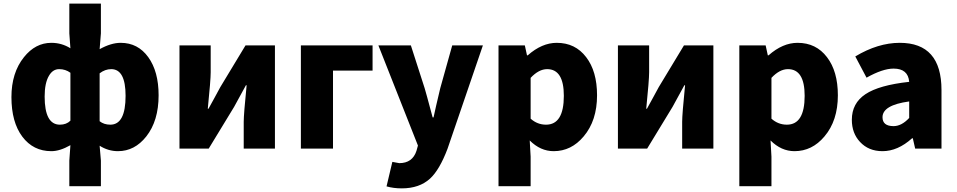

<svg xmlns="http://www.w3.org/2000/svg" viewBox="-20 -819 5273 1058"><path d="M362 66 368 -19Q310 14 263 14Q163 14 103 -66Q43 -146 43 -284Q43 -418 112 -504Q175 -583 263 -583Q320 -583 368 -553L362 -635V-799H536V-635L529 -548Q592 -583 645 -583Q740 -583 797 -504Q854 -425 854 -294Q854 -153 786 -67Q722 14 630 14Q576 14 529 -16L536 66V207H362ZM368 -154V-418Q341 -438 306 -438Q271 -438 250 -402Q226 -362 226 -287Q226 -132 310 -132Q346 -132 368 -154ZM672 -291Q672 -438 593 -438Q559 -438 529 -415V-151Q553 -132 588 -132Q672 -132 672 -291Z M969 -569H1141V-421Q1141 -378 1125 -220H1129L1162 -280Q1185 -321 1194 -339L1333 -569H1495V0H1323V-148Q1323 -189 1339 -349H1335L1270 -230L1130 0H969Z M1638 -569H2033V-430H1815V0H1638Z M2110 208 2142 73Q2177 80 2180 80Q2253 80 2275 12L2283 -17L2065 -569H2244L2320 -333Q2325 -318 2364 -172H2369Q2379 -220 2406 -333L2472 -569H2641L2446 1Q2402 117 2350 165Q2291 219 2194 219Q2148 219 2110 208Z M2727 -569H2872L2884 -514H2888Q2966 -583 3048 -583Q3150 -583 3210 -504Q3270 -426 3270 -294Q3270 -154 3196 -67Q3128 14 3031 14Q2958 14 2899 -45L2904 44V207H2727ZM3087 -291Q3087 -438 2995 -438Q2949 -438 2904 -390V-165Q2941 -132 2989 -132Q3087 -132 3087 -291Z M3385 -569H3557V-421Q3557 -378 3541 -220H3545L3578 -280Q3601 -321 3610 -339L3749 -569H3911V0H3739V-148Q3739 -189 3755 -349H3751L3686 -230L3546 0H3385Z M4054 -569H4199L4211 -514H4215Q4293 -583 4375 -583Q4477 -583 4537 -504Q4597 -426 4597 -294Q4597 -154 4523 -67Q4455 14 4358 14Q4285 14 4226 -45L4231 44V207H4054ZM4414 -291Q4414 -438 4322 -438Q4276 -438 4231 -390V-165Q4268 -132 4316 -132Q4414 -132 4414 -291Z M4719 -37Q4674 -85 4674 -159Q4674 -250 4749 -300Q4824 -350 4990 -368Q4984 -441 4904 -441Q4844 -441 4755 -391L4693 -508Q4818 -583 4938 -583Q5168 -583 5168 -323V0H5023L5010 -57H5006Q4927 14 4843 14Q4766 14 4719 -37ZM4990 -169V-260Q4843 -240 4843 -173Q4843 -124 4904 -124Q4948 -124 4990 -169Z"/></svg>

Font: KaiGen Gothic KR Heavy
Style: Heavy
Weight: 900
Designer: Ryoko NISHIZUKA  (kana & ideographs); Paul D. Hunt (Latin, Greek & Cyrillic); Wenlong ZHANG  (bopomofo); Sandoll Communi
Foundry: Adobe Systems Incorporated
Version: Version 1.002 March 28, 2018